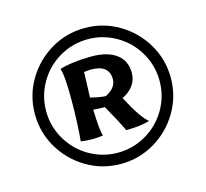

<svg xmlns="http://www.w3.org/2000/svg" viewBox="-76 -776 690 644"><g transform="rotate(-15 268.5 -454.0)"><path d="M33 -454Q33 -518 65 -572Q97 -626 151 -658Q205 -690 269 -690Q333 -690 387 -658Q441 -626 473 -572Q505 -518 505 -454Q505 -390 473 -336Q441 -282 387 -250Q333 -218 269 -218Q205 -218 151 -250Q97 -282 65 -336Q33 -390 33 -454ZM466 -454Q466 -507 439.5 -552.5Q413 -598 367.5 -624.5Q322 -651 269 -651Q216 -651 170.5 -624.5Q125 -598 98.5 -552.5Q72 -507 72 -454Q72 -401 98.5 -355.5Q125 -310 170.5 -283.5Q216 -257 269 -257Q322 -257 367.5 -283.5Q413 -310 439.5 -355.5Q466 -401 466 -454ZM158 -326Q164 -390 164 -472Q164 -557 155 -578Q172 -584 203 -588Q234 -592 265 -592Q322 -592 352.5 -569Q383 -546 383 -504Q383 -480 369.5 -461Q356 -442 331 -430Q372 -352 397 -333Q365 -323 315 -323Q301 -354 266 -416Q240 -416 226 -418Q228 -345 235 -326Q217 -323 199 -323Q179 -323 158 -326ZM316 -500Q316 -550 253 -550Q245 -550 229 -548L226 -460Q262 -451 279 -451Q316 -470 316 -500Z"/></g></svg>

Font: Mirza
Style: Bold
Weight: 700
Designer: Arabic design by Kourosh Beigpour, Latin design by Eduardo Tunni, engineering by Lasse Fister
Version: Version 1.0010g